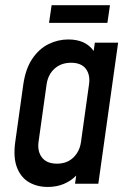

<svg xmlns="http://www.w3.org/2000/svg" viewBox="-20 -710 506 742"><path d="M164.5 12.5Q198.5 12.5 226.2 1Q254 -10.5 274.5 -31.5L270 0H360L436.5 -545H346.5L342 -513Q311 -557.5 244 -557.5Q204 -557.5 167.5 -539.5Q131 -521.5 105 -483.2Q79 -445 70 -383.5L39 -162Q30.5 -101 45.8 -62.2Q61 -23.5 92.5 -5.5Q124 12.5 164.5 12.5ZM200 -77.5Q161 -77.5 142.5 -101Q124 -124.5 129 -162L160 -383.5Q165.5 -422 191 -444.8Q216.5 -467.5 254.5 -467.5Q294 -467.5 311.8 -444Q329.5 -420.5 324 -383.5L293 -161.5Q288 -125 263.5 -101.2Q239 -77.5 200 -77.5ZM179.5 -690 169.5 -621.5H395L405 -690Z"/></svg>

Font: Mohave Medium
Style: Italic
Weight: 500
Italic angle: -8°
Designer: Gumpita Rahayu
Foundry: Tokotype
Version: Version 2.002; ttfautohint (v1.8.3)